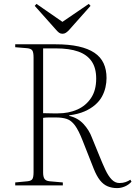

<svg xmlns="http://www.w3.org/2000/svg" viewBox="-20 -950 694 984"><path d="M580 14Q554 14 532 5Q510 -4 492.5 -26Q475 -48 460 -86L404 -228Q383 -282 364 -307.5Q345 -333 322 -340.5Q299 -348 267 -348Q245 -348 230 -348Q215 -348 201 -346V-66Q201 -44 208 -33.5Q215 -23 234 -21L302 -15V0H58V-15L121 -21Q140 -23 146 -32.5Q152 -42 152 -68V-655Q152 -682 145.5 -691.5Q139 -701 119 -703L58 -708V-723H265Q333 -723 382.5 -712Q432 -701 464 -679.5Q496 -658 511 -625.5Q526 -593 526 -550Q526 -527 520.5 -502.5Q515 -478 502.5 -455Q490 -432 467.5 -412.5Q445 -393 413 -379Q381 -365 335 -359V-356Q379 -346 408 -314.5Q437 -283 451 -245L489 -152Q505 -112 520 -80Q535 -48 552.5 -30Q570 -12 592 -12Q610 -12 624 -17Q638 -22 648 -29L654 -19Q640 -3 620 5.5Q600 14 580 14ZM277 -369Q332 -369 376 -388.5Q420 -408 446.5 -447.5Q473 -487 473 -547Q473 -602 449.5 -636Q426 -670 380.5 -686Q335 -702 267 -702H201V-370Q232 -369 249.5 -369Q267 -369 277 -369ZM300 -777Q290 -777 282.5 -782.5Q275 -788 264 -801L158 -920L167 -930L300 -838L435 -930L444 -920L332 -794Q325 -787 317.5 -782Q310 -777 300 -777Z"/></svg>

Font: Literata 60pt ExtraLight
Style: Regular
Weight: 250
Designer: Latin by Veronika Burian and Jose Scaglione. Greek by Irene Vlachou. Cyrillic by Vera Evstafieva.
Foundry: TypeTogether
Version: Version 3.103;gftools[0.9.29]